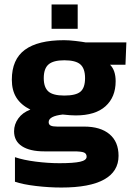

<svg xmlns="http://www.w3.org/2000/svg" viewBox="-20 -664 603 860"><path d="M211 -644H328V-535H211ZM47 150V40Q85 53 140.5 60Q196 67 246 67Q309 67 338.5 60.5Q368 54 368 38Q368 24 356 19Q344 14 309 14H178Q114 14 78.5 -9Q43 -32 43 -76Q43 -107 62 -133.5Q81 -160 116 -173Q74 -194 53.5 -226.5Q33 -259 33 -307Q33 -398 91.5 -441Q150 -484 267 -484Q289 -484 318.5 -480.5Q348 -477 364 -474H546L542 -374H473Q498 -349 498 -300Q498 -229 452.5 -188Q407 -147 319 -147Q297 -147 261 -151Q198 -144 198 -117Q198 -106 207 -101.5Q216 -97 236 -97H357Q430 -97 470.5 -63Q511 -29 511 34Q511 104 446.5 140Q382 176 255 176Q199 176 140.5 169Q82 162 47 150ZM361 -314Q361 -357 340 -375.5Q319 -394 268 -394Q219 -394 197.5 -375.5Q176 -357 176 -314Q176 -273 196.5 -254.5Q217 -236 268 -236Q320 -236 340.5 -253.5Q361 -271 361 -314Z"/></svg>

Font: Kanit SemiBold
Style: Regular
Weight: 600
Designer: Katatrad Team
Foundry: CadsonDemak
Version: Version 1.030